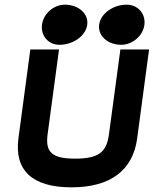

<svg xmlns="http://www.w3.org/2000/svg" viewBox="-20 -792 659 823"><path d="M500 -600C547 -600 593 -638 599 -686C605 -734 570 -772 523 -772C465 -772 411 -734 405 -686C399 -638 442 -600 500 -600ZM235 -600C293 -600 348 -638 354 -686C360 -734 316 -772 258 -772C211 -772 166 -734 160 -686C154 -638 188 -600 235 -600ZM447 -216C437 -139 402 -112 302 -112C202 -112 174 -140 184 -216L233 -580H110L59 -199C41 -64 116 11 286 11C456 11 550 -64 568 -199L619 -580H496Z"/></svg>

Font: Charger
Style: HemiRT
Weight: 900
Designer: Jasper
Foundry: Cannot Into Space Fonts
Version: Version 0.99